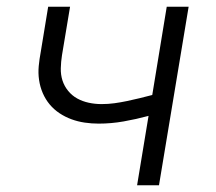

<svg xmlns="http://www.w3.org/2000/svg" viewBox="-20 -550 640 570"><path d="M387 0 421 -206Q384 -196 347 -189.5Q310 -183 273 -183Q252 -183 231.5 -186Q211 -189 192 -196Q173 -203 156.5 -214Q140 -225 127.5 -240Q115 -255 107 -273.5Q99 -292 96 -312.5Q93 -333 95 -354Q97 -375 101 -396L123 -530H188L164 -386Q161 -367 160.5 -347.5Q160 -328 165.5 -311Q171 -294 182.5 -280Q194 -266 209.5 -257.5Q225 -249 243.5 -245Q262 -241 281 -241Q281 -241 281.5 -241Q282 -241 282 -241Q301 -241 319.5 -243.5Q338 -246 357 -250Q376 -254 394.5 -258.5Q413 -263 432 -268L475 -530H540L452 0Z"/></svg>

Font: Iosevka Curly LtExObl
Style: Regular
Weight: 300
Width: 7
Italic angle: -9°
Monospace: yes
Designer: Belleve Invis
Foundry: Belleve Invis
Version: Version 11.1.0; ttfautohint (v1.8.3)